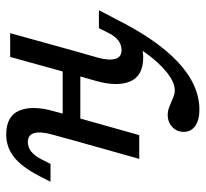

<svg xmlns="http://www.w3.org/2000/svg" viewBox="-42 -424 659 615"><g transform="rotate(-90 287.5 -116.5)"><path d="M140.2 -356.8Q123.3 -356.8 109.6 -346Q96 -335.2 84.8 -313.6L70 -284.2H12.8L30.9 -319.6Q59.7 -375.6 91.7 -400.9Q123.7 -426.1 163.6 -426.1Q223.1 -426.1 240.6 -384.5Q258.2 -342.9 239.4 -275.7L220.4 -206.7H144.2L164.7 -281.5Q174.3 -316.8 168.6 -336.8Q162.8 -356.8 140.2 -356.8ZM144.2 -206.7H220.4L162.2 0H86.1ZM198.3 -245.2H405L388.9 -188.7H182.2ZM412.7 -413.4H488.8L431.5 -206.7H355.3ZM434.7 -56.6Q451.7 -56.6 465.7 -67.4Q479.7 -78.2 490.1 -99.8L504.9 -129.2H562.2L544 -93.8Q515.2 -37.8 483.2 -12.5Q451.3 12.7 411.4 12.7Q351.9 12.7 334.3 -28.9Q316.8 -70.5 335.5 -137.7L355.3 -206.7H431.5L410.2 -131.9Q400.6 -96.6 406.4 -76.6Q412.1 -56.6 434.7 -56.6ZM172.6 142.7Q172.6 120.2 188.4 105.7Q204.1 91.1 227.4 91.1Q237.9 91.1 247.1 94.3Q256.4 97.5 269.4 103.2Q280.1 108.1 288.4 111Q296.7 113.9 305.3 113.9Q331.3 113.9 363.6 88Q396 62.2 427.9 17.1Q459.9 -28 484.5 -84.3H538.5Q471 53.8 397 123.3Q323 192.7 243.9 192.7Q210.7 192.7 191.7 179.4Q172.6 166.1 172.6 142.7Z"/></g></svg>

Font: Playfair Micro SmCond SmLight
Style: Italic
Weight: 360
Width: 4
Italic angle: -15.6°
Designer: Claus Eggers Sørensen
Foundry: Claus Eggers Sørensen
Version: Version 2.203;Glyphs 3.3 (3326)